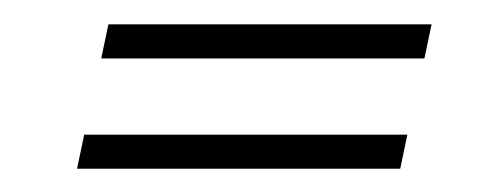

<svg xmlns="http://www.w3.org/2000/svg" viewBox="-20 -445 420 161"><path d="M341.9 -424.6H70.9L64.9 -396H335.9ZM321.6 -332.1H50.6L44.6 -303.5H315.6Z"/></svg>

Font: Emberly Black
Style: Italic
Weight: 900
Italic angle: -12°
Designer: Rajesh Rajput
Foundry: Rajesh Rajput
Version: Version 1.000